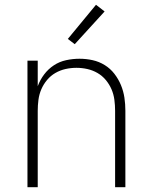

<svg xmlns="http://www.w3.org/2000/svg" viewBox="-20 -784 640 804"><path d="M95 0V-530H138V-423Q148 -450 165 -472.5Q182 -495 205.5 -510.5Q229 -526 257 -532Q285 -538 313 -538Q341 -538 368 -532Q395 -526 418.5 -511.5Q442 -497 459 -475Q476 -453 486.5 -427.5Q497 -402 501 -375Q505 -348 505 -320V0H462V-320Q462 -343 459 -366Q456 -389 447 -410Q438 -431 423 -449Q408 -467 388 -478.5Q368 -490 345.5 -495Q323 -500 300 -500Q277 -500 254.5 -495Q232 -490 212 -478.5Q192 -467 177 -449Q162 -431 153 -410Q144 -389 141 -366Q138 -343 138 -320V0ZM293 -599 264 -621 382 -764 418 -736Z"/></svg>

Font: Iosevka Curly XLtEx
Style: Regular
Weight: 200
Width: 7
Monospace: yes
Designer: Belleve Invis
Foundry: Belleve Invis
Version: Version 11.1.0; ttfautohint (v1.8.3)